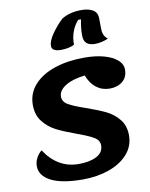

<svg xmlns="http://www.w3.org/2000/svg" viewBox="-109 -1101 941 1204"><g transform="rotate(-10 362.0 -499.0)"><path d="M49 -108Q49 -133 61.5 -158Q74 -183 96 -200Q133 -141 187.5 -108Q242 -75 312 -75Q382 -75 425.5 -98Q469 -121 469 -166Q469 -199 435 -219Q401 -239 328 -265Q253 -292 206 -316Q159 -340 125 -382.5Q91 -425 91 -489Q91 -563 139 -616.5Q187 -670 270.5 -698Q354 -726 459 -726Q531 -726 585 -711Q639 -696 669 -669.5Q699 -643 699 -608Q699 -560 666.5 -533.5Q634 -507 585 -507Q537 -507 500.5 -534.5Q464 -562 444 -615Q367 -607 320.5 -578.5Q274 -550 274 -510Q274 -477 308 -457.5Q342 -438 416 -413Q490 -387 537 -364.5Q584 -342 618 -301Q652 -260 652 -197Q652 -129 607 -78.5Q562 -28 486.5 -1.5Q411 25 321 25Q187 25 118 -10.5Q49 -46 49 -108ZM494 -1023Q539 -1023 566.5 -1006.5Q594 -990 595 -955L596 -883Q597 -839 627 -818Q584 -799 543 -799Q508 -799 489.5 -814.5Q471 -830 471 -867Q471 -914 482 -966H464Q438 -938 424 -899Q410 -860 411 -817Q377 -799 325 -799Q295 -799 281 -808.5Q267 -818 267 -834Q267 -866 299 -911.5Q331 -957 368 -991Q419 -1023 494 -1023Z"/></g></svg>

Font: Lemonada SemiBold
Style: Regular
Weight: 600
Designer: Mohamed Gaber (Arabic) Eduardo Tunni (Latin)
Foundry: Kief Type Foundry
Version: Version 3.006